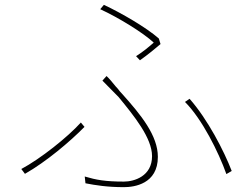

<svg xmlns="http://www.w3.org/2000/svg" viewBox="-20 -764 1040 793"><path d="M643 -582 636 -605C585 -650 480 -711 409 -744L394 -726C470 -691 571 -629 615 -588C599 -574 571 -550 542 -532L558 -515C592 -539 622 -564 643 -582ZM632 -116C632 -204 563 -289 483 -378C477 -384 472 -390 467 -397L457 -408C444 -424 432 -439 420 -450L403 -431C423 -410 449 -385 470 -363C534 -285 608 -194 608 -119C608 -36 534 -14 492 -14C415 -14 377 -21 330 -35L333 -7C374 1 423 9 492 9C534 9 632 -4 632 -116ZM937 -58C905 -141 838 -271 763 -356L744 -343C815 -272 883 -135 915 -45L937 -58ZM329 -240 314 -258C260 -198 147 -108 68 -66L83 -46C171 -96 269 -179 329 -240Z"/></svg>

Font: Glow Sans SC Normal Thin
Style: Regular
Weight: 100
Designer: Ryoko NISHIZUKA (kana, bopomofo & ideographs); Paul D. Hunt (Latin, Greek & Cyrillic); Sandoll Communications, Soo-young
Version: Version 0.93